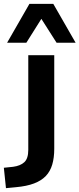

<svg xmlns="http://www.w3.org/2000/svg" viewBox="-75 -785 413 998"><path d="M-44 193 -55 87 -7 82Q31 77 51.5 58Q72 39 72 -6V-498H207V-12Q207 35 196.5 70.5Q186 106 163 130Q140 154 102 168.5Q64 183 8 188ZM-38 -563 78 -765H202L318 -563H219L140 -687L62 -563Z"/></svg>

Font: Nunito Sans 8pt
Style: Bold
Weight: 700
Version: Version 3.101;gftools[0.9.27]